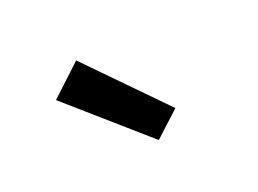

<svg xmlns="http://www.w3.org/2000/svg" viewBox="-52 -898 604 449"><g transform="rotate(-20 250.0 -673.5)"><path d="M280 -553 86 -723 162 -794 342 -610Z"/></g></svg>

Font: Iosevka SS04 Semibold
Style: Regular
Weight: 600
Monospace: yes
Designer: Belleve Invis
Foundry: Belleve Invis
Version: Version 19.0.0; ttfautohint (v1.8.4)